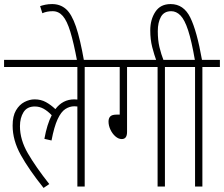

<svg xmlns="http://www.w3.org/2000/svg" viewBox="-20 -916 1100 943"><path d="M0 -587V-622H482V-587H396V0H360V-393Q353 -394 345 -394Q322 -394 301 -380.5Q280 -367 263 -330.5Q246 -294 233 -226L198 -234Q211 -306 234 -350Q214 -371 194 -382Q174 -393 151 -393Q113 -393 95.5 -365Q78 -337 78 -296Q78 -230 116.5 -163.5Q155 -97 222 -12L194 7Q122 -83 82 -155Q42 -227 42 -299Q42 -346 58.5 -374Q75 -402 100 -415Q125 -428 150 -428Q181 -428 205.5 -414.5Q230 -401 252 -380Q288 -428 345 -428Q353 -428 360 -427V-587Z M359 -615Q342 -706 325.5 -760Q309 -814 288.5 -837.5Q268 -861 239 -861Q224 -861 211.5 -858.5Q199 -856 188 -851L177 -886Q189 -890 203.5 -893Q218 -896 236 -896Q276 -896 304 -871.5Q332 -847 353 -785.5Q374 -724 393 -615Z M604 -587V-268Q604 -233 578 -233Q562 -233 547 -246Q532 -259 522.5 -279Q513 -299 513 -319Q513 -335 521.5 -344Q530 -353 552 -353H568V-587H470V-622H876V-587H790V0H754V-587Z M749 -615Q737 -648 727.5 -685Q718 -722 718 -767Q718 -820 743 -858Q768 -896 818 -896Q882 -896 914.5 -830Q947 -764 972 -622H1060V-587H974V0H938V-587H864V-622H937Q921 -715 904 -767Q887 -819 866.5 -840Q846 -861 821 -861Q786 -861 770.5 -833.5Q755 -806 755 -763Q755 -719 763 -685Q771 -651 785 -615Z"/></svg>

Font: Noto Sans Devanagari ExtraCondensed ExtraLight
Style: Regular
Weight: 200
Width: 2
Designer: Jelle Bosma - Monotype Design Team
Foundry: Monotype Imaging Inc.
Version: Version 2.004; ttfautohint (v1.8.4.7-5d5b)